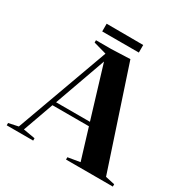

<svg xmlns="http://www.w3.org/2000/svg" viewBox="-182 -983 1119 1144"><g transform="rotate(30 377.5 -411.0)"><path d="M423 0H745V-16L681 -30L456 -710L326 -705H222V-689L311 -664L81 -30L15 -16V0H197V-16L116 -30L191 -240H442L506 -30L423 -16ZM228 -822V-769H480V-821ZM201 -266 327 -619 434 -266Z"/></g></svg>

Font: Mazius Display
Style: Bold
Weight: 700
Designer: Alberto Casagrande & Collletttivo
Foundry: Collletttivo
Version: Version 2.000;Glyphs 3.2 (3221)